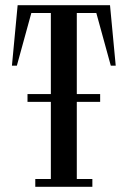

<svg xmlns="http://www.w3.org/2000/svg" viewBox="-20 -720 492 740"><path d="M276 -670H351.2L407 -467H426L404 -700H48L26 -467H45L100.8 -670H176V-357.5H86V-327.5H176V-30H116V0H336V-30H276V-327.5H366V-357.5H276Z"/></svg>

Font: Picaflor 12 pt
Style: Regular
Weight: 400
Designer: Ariel Martín Pérez
Foundry: Tunera Type Foundry
Version: Version 1.000;hotconv 1.0.109;makeotfexe 2.5.65596